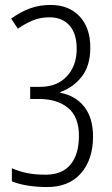

<svg xmlns="http://www.w3.org/2000/svg" viewBox="-20 -745 454 776"><path d="M170 11Q132 11 95 5.5Q58 0 28 -12V-65Q58 -52 89.5 -45.5Q121 -39 165 -39Q231 -39 265 -80Q299 -121 299 -196Q299 -273 255 -309Q211 -345 137 -345H102V-394H142Q211 -394 250.5 -437Q290 -480 290 -547Q290 -610 260.5 -642.5Q231 -675 180 -675Q142 -675 111.5 -662Q81 -649 52 -629L25 -670Q65 -698 102.5 -711.5Q140 -725 185 -725Q258 -725 301.5 -679Q345 -633 345 -553Q345 -480 311 -436Q277 -392 224 -373V-370Q286 -358 321 -313Q356 -268 356 -193Q356 -101 307.5 -45Q259 11 170 11Z"/></svg>

Font: Noto Sans Malayalam ExtraCondensed Light
Style: Regular
Weight: 300
Width: 2
Designer: Jelle Bosma - Monotype Design Team
Foundry: Monotype Imaging Inc.
Version: Version 2.104; ttfautohint (v1.8.4.7-5d5b)